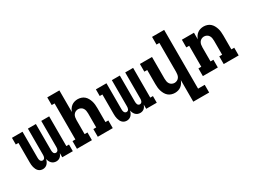

<svg xmlns="http://www.w3.org/2000/svg" viewBox="-64 -1449 3128 2377"><g transform="rotate(-30 1500.0 -260.0)"><path d="M346 8Q328 8 311 1.5Q294 -5 281.5 -18Q269 -31 261.5 -47.5Q254 -64 250 -82Q246 -64 238.5 -48Q231 -32 219 -19Q207 -6 190 1Q173 8 155 8Q138 8 121.5 2Q105 -4 92.5 -16.5Q80 -29 72.5 -45Q65 -61 60.5 -77.5Q56 -94 54.5 -111.5Q53 -129 53 -146V-425H15V-520H166V-146Q166 -136 167.5 -126Q169 -116 173.5 -107Q178 -98 186.5 -92.5Q195 -87 205 -87Q215 -87 223.5 -92.5Q232 -98 236 -107Q240 -116 241.5 -126Q243 -136 243 -146V-520H357V-146Q357 -136 358.5 -126Q360 -116 364 -107Q368 -98 376.5 -92.5Q385 -87 395 -87Q405 -87 413.5 -92.5Q422 -98 426.5 -107Q431 -116 432.5 -126Q434 -136 434 -146V-520H547V-95H585V0H434V-60Q429 -46 421 -33Q413 -20 401.5 -10.5Q390 -1 375.5 3.5Q361 8 346 8Z M644 0V-110H685V-625H644V-735H817V-426Q825 -448 838 -467.5Q851 -487 869.5 -501Q888 -515 911 -521.5Q934 -528 957 -528Q982 -528 1007 -520Q1032 -512 1051 -495.5Q1070 -479 1082.5 -456.5Q1095 -434 1102.5 -410Q1110 -386 1112.5 -360.5Q1115 -335 1115 -310V-110H1156V0H942V-110H983V-310Q983 -329 979.5 -348.5Q976 -368 965.5 -384Q955 -400 937 -409Q919 -418 900 -418Q881 -418 863 -409Q845 -400 834.5 -384Q824 -368 820.5 -348.5Q817 -329 817 -310V-110H858V0Z M1546 8Q1528 8 1511 1.5Q1494 -5 1481.5 -18Q1469 -31 1461.5 -47.5Q1454 -64 1450 -82Q1446 -64 1438.5 -48Q1431 -32 1419 -19Q1407 -6 1390 1Q1373 8 1355 8Q1338 8 1321.5 2Q1305 -4 1292.5 -16.5Q1280 -29 1272.5 -45Q1265 -61 1260.5 -77.5Q1256 -94 1254.5 -111.5Q1253 -129 1253 -146V-425H1215V-520H1366V-146Q1366 -136 1367.5 -126Q1369 -116 1373.5 -107Q1378 -98 1386.5 -92.5Q1395 -87 1405 -87Q1415 -87 1423.5 -92.5Q1432 -98 1436 -107Q1440 -116 1441.5 -126Q1443 -136 1443 -146V-520H1557V-146Q1557 -136 1558.5 -126Q1560 -116 1564 -107Q1568 -98 1576.5 -92.5Q1585 -87 1595 -87Q1605 -87 1613.5 -92.5Q1622 -98 1626.5 -107Q1631 -116 1632.5 -126Q1634 -136 1634 -146V-520H1747V-95H1785V0H1634V-60Q1629 -46 1621 -33Q1613 -20 1601.5 -10.5Q1590 -1 1575.5 3.5Q1561 8 1546 8Z M2183 215V-94Q2175 -72 2162 -52.5Q2149 -33 2130.5 -19Q2112 -5 2089 1.5Q2066 8 2043 8Q2018 8 1993 0Q1968 -8 1949 -24.5Q1930 -41 1917.5 -63.5Q1905 -86 1897.5 -110Q1890 -134 1887.5 -159.5Q1885 -185 1885 -210V-410H1844V-520H2017V-210Q2017 -191 2020.5 -171.5Q2024 -152 2034.5 -136Q2045 -120 2063 -111Q2081 -102 2100 -102Q2119 -102 2137 -111Q2155 -120 2165.5 -136Q2176 -152 2179.5 -171.5Q2183 -191 2183 -210V-625H2142V-735H2315V105H2410V215Z M2444 0V-110H2485V-410H2444V-520H2617V-426Q2625 -448 2638 -467.5Q2651 -487 2669.5 -501Q2688 -515 2711 -521.5Q2734 -528 2757 -528Q2782 -528 2807 -520Q2832 -512 2851 -495.5Q2870 -479 2882.5 -456.5Q2895 -434 2902.5 -410Q2910 -386 2912.5 -360.5Q2915 -335 2915 -310V-110H2956V0H2742V-110H2783V-310Q2783 -329 2779.5 -348.5Q2776 -368 2765.5 -384Q2755 -400 2737 -409Q2719 -418 2700 -418Q2681 -418 2663 -409Q2645 -400 2634.5 -384Q2624 -368 2620.5 -348.5Q2617 -329 2617 -310V-110H2658V0Z"/></g></svg>

Font: Iosevka HT Extrabold Extended
Style: Regular
Weight: 800
Width: 7
Monospace: yes
Designer: Belleve Invis
Foundry: Belleve Invis
Version: Version 32.3.0; ttfautohint (v1.8.4)